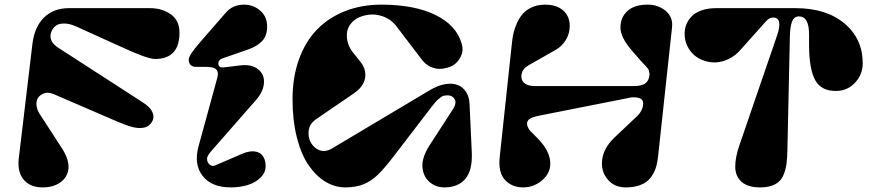

<svg xmlns="http://www.w3.org/2000/svg" viewBox="-20 -795 3759 830"><path d="M232.9 -587.9 591.8 -356Q613.8 -342.3 626 -329.3Q638.2 -316.4 642.3 -300Q646.5 -283.7 636.2 -267.1Q625 -247.6 602.1 -243.2Q579.1 -238.8 551.8 -246.1Q524.4 -253.4 485.8 -270L211.9 -388.2Q188.5 -397.5 171.6 -391.8Q154.8 -386.2 145.5 -373.5Q136.2 -360.8 137.7 -341.1Q139.2 -321.3 151.9 -301.8L251 -148.9Q279.3 -102.5 275.9 -66.2Q272.5 -29.8 241.9 -7.3Q211.4 15.1 164.1 15.1Q110.8 15.1 82.8 -17.8Q54.7 -50.8 61 -108.9L120.1 -605Q129.4 -679.7 170.7 -719.7Q211.9 -759.8 278.8 -759.8H627Q681.6 -759.8 718.8 -732.9Q755.9 -706.1 755.9 -653.8Q755.9 -540 649.9 -540Q617.2 -540 502 -593.3Q499.5 -594.2 498 -595Q496.6 -595.7 494.6 -596.7Q492.7 -597.7 491.2 -598.1L310.1 -680.2Q280.8 -693.4 258.1 -693.4Q235.4 -693.4 223.4 -685.1Q211.4 -676.8 204.1 -663.1Q183.6 -619.1 232.9 -587.9Z M795.9 -538.1Q795.9 -555.7 842.8 -609.9L956.1 -740.2Q986.3 -774.9 1034.7 -774.9Q1075.2 -774.9 1105 -749Q1134.8 -723.1 1134.8 -680.2Q1134.8 -640.6 1113.5 -617.9Q1092.3 -595.2 1052.7 -581.1L942.9 -543Q923.8 -537.1 923.8 -520Q923.8 -501 949.7 -503.9L1018.1 -512.2Q1066.9 -518.1 1095 -496.3Q1123 -474.6 1121.1 -437.3Q1119.1 -399.9 1086.9 -362.8L896 -145Q875 -121.6 875 -108.9Q875 -93.3 886 -83.7Q897 -74.2 910.6 -80.1L1030.8 -131.8Q1046.9 -138.7 1062.7 -140.4Q1078.6 -142.1 1092.8 -137.7Q1106.9 -133.3 1116.5 -120.1Q1126 -106.9 1127.9 -85.9Q1131.3 -54.2 1109.4 -30.5Q1087.4 -6.8 1052.7 4.2Q1018.1 15.1 978 15.1Q894 15.1 855.7 -34.9Q817.4 -85 837.9 -161.1L918.9 -457Q921.9 -467.3 921.9 -475.1Q921.9 -491.7 909.7 -498.8Q897.5 -505.9 872.1 -505.9H829.1Q795.9 -505.9 795.9 -538.1Z M1505.4 -568.8 1534.7 -532.2Q1564.5 -497.1 1558.3 -458.5Q1552.2 -419.9 1507.8 -390.1L1346.7 -279.8Q1310.5 -255.4 1314 -212.9Q1316.4 -178.2 1342.3 -156.7Q1373 -131.3 1410.2 -150.4Q1412.1 -151.4 1414.6 -152.8L1837.4 -404.8Q1872.6 -425.8 1904.3 -431.2Q1936 -436.5 1958.5 -427.7Q1981 -418.9 1994.6 -397.9Q2008.3 -377 2009.8 -346.2L2019.5 -136.2Q2022.9 -58.6 1991.5 -21.7Q1960 15.1 1901.4 15.1Q1863.3 15.1 1836.4 -8.5Q1809.6 -32.2 1806.2 -71.8Q1802.7 -111.3 1834.5 -163.1L1941.4 -328.1Q1954.6 -352.5 1944.6 -367.7Q1934.6 -382.8 1915.5 -382.8Q1903.8 -382.8 1896.5 -380.6Q1889.2 -378.4 1876 -367.2Q1862.8 -356 1845.7 -333L1681.6 -119.1Q1640.6 -65.4 1612.1 -38.3Q1583.5 -11.2 1550.5 2Q1517.6 15.1 1472.7 15.1Q1427.7 15.1 1387.2 -9.3Q1346.7 -33.7 1314.5 -80.1Q1282.2 -126.5 1263.4 -200.4Q1244.6 -274.4 1244.6 -366.2Q1244.6 -461.9 1272.7 -539.3Q1300.8 -616.7 1351.3 -668.2Q1401.9 -719.7 1472.7 -747.3Q1543.5 -774.9 1628.4 -774.9Q1770.5 -774.9 1861.6 -730.7Q1952.6 -686.5 1975.6 -606.9Q1982.9 -582.5 1976.8 -563.2Q1970.7 -543.9 1957.5 -528.6Q1944.3 -513.2 1923.8 -505.6Q1903.3 -498 1882.6 -497.3Q1861.8 -496.6 1840.3 -506.8Q1818.8 -517.1 1803.7 -537.1L1692.4 -683.1Q1666.5 -716.3 1623.5 -727.8Q1580.6 -739.3 1534.7 -721.2Q1509.8 -710.4 1495.6 -691.4Q1481.4 -672.4 1479.7 -650.9Q1478 -629.4 1484.6 -607.9Q1491.2 -586.4 1505.4 -568.8Z M2780.3 -774.9Q2825.7 -774.9 2857.7 -748Q2889.6 -721.2 2885.3 -678.2L2825.2 -122.1Q2822.8 -98.6 2818.1 -80.1Q2813.5 -61.5 2803.2 -43Q2793 -24.4 2778.3 -12.2Q2763.7 0 2740 7.6Q2716.3 15.1 2685.1 15.1Q2637.7 15.1 2609.9 -15.9Q2582 -46.9 2582 -87.9Q2582 -149.4 2637.2 -201.2L2730 -289.1Q2760.3 -316.4 2760.3 -348.1Q2760.3 -367.7 2738 -372.6Q2715.8 -377.4 2689.9 -370.1L2310.1 -294.9Q2279.3 -288.6 2268.8 -280.5Q2258.3 -272.5 2258.3 -259.8Q2258.3 -251.5 2263.4 -242.2Q2268.6 -232.9 2274.4 -226.8Q2280.3 -220.7 2292 -209.2Q2303.7 -197.8 2310.1 -190.9Q2358.9 -137.7 2358.9 -87.9Q2358.9 -45.4 2323 -15.1Q2287.1 15.1 2241.2 15.1Q2193.4 15.1 2163.3 -16.8Q2133.3 -48.8 2140.1 -115.2L2192.9 -607.9Q2195.3 -632.3 2200.2 -653.3Q2205.1 -674.3 2215.8 -697.5Q2226.6 -720.7 2241.5 -737.1Q2256.3 -753.4 2280.8 -764.2Q2305.2 -774.9 2335.9 -774.9Q2386.2 -774.9 2414.6 -749.8Q2442.9 -724.6 2442.9 -683.1Q2442.9 -650.4 2426.5 -623Q2410.2 -595.7 2383.3 -580.1L2269 -515.1Q2248 -502.9 2241 -491.2Q2233.9 -479.5 2233.9 -463.9Q2233.9 -444.3 2249.8 -433.6Q2265.6 -422.9 2292 -422.9H2717.3Q2749 -422.9 2765.4 -431.9Q2781.7 -440.9 2786.1 -461.9Q2789.1 -468.8 2787.4 -477.1Q2785.6 -485.4 2785.2 -489.3Q2784.7 -493.2 2779.8 -499.5Q2774.9 -505.9 2772.2 -508.8Q2769.5 -511.7 2763.4 -518.1Q2757.3 -524.4 2753.9 -527.8L2710.9 -577.1Q2662.1 -634.3 2662.1 -675.8Q2662.1 -719.7 2692.1 -747.3Q2722.2 -774.9 2780.3 -774.9Z M3177.7 -170.9 3338.4 -639.2Q3366.2 -719.2 3321.8 -719.2Q3305.7 -719.2 3291.5 -703.1L3179.7 -578.1Q3157.7 -553.2 3130.1 -540Q3102.5 -526.9 3076.4 -525.4Q3050.3 -523.9 3025.1 -532.2Q3000 -540.5 2981.2 -556.6Q2962.4 -572.8 2950.9 -596.9Q2939.5 -621.1 2939.5 -648.9Q2939.5 -669.4 2946.5 -688Q2953.6 -706.5 2968.8 -723.1Q2983.9 -739.7 3011.7 -749.8Q3039.6 -759.8 3076.7 -759.8H3418.5Q3552.2 -759.8 3630.9 -693.4Q3709.5 -627 3709.5 -521Q3709.5 -473.6 3677.2 -438.5Q3645 -403.3 3597.7 -401.9Q3531.2 -399.9 3504.4 -448Q3477.5 -496.1 3477.5 -603V-647Q3477.5 -724.1 3433.6 -724.1Q3413.6 -724.1 3404.5 -703.1Q3395.5 -682.1 3394.5 -634.8L3383.8 -146Q3383.3 -112.3 3380.1 -88.4Q3377 -64.5 3369.1 -43.7Q3361.3 -22.9 3348.1 -10.7Q3335 1.5 3314.7 8.3Q3294.4 15.1 3265.6 15.1Q3213.4 15.1 3186 -8.8Q3158.7 -32.7 3158.4 -74.2Q3158.2 -115.7 3177.7 -170.9Z"/></svg>

Font: Pilowlava
Style: Regular
Weight: 400
Designer: Anton Moglia, Jérémy Landes, Maksym Kobuzan (Cyrillic), Velvetyne Type Foundry
Foundry: Anton Moglia, Jérémy Landes, Velvetyne Type Foundry
Version: Version 1.001;hotconv 1.0.109;makeotfexe 2.5.65596